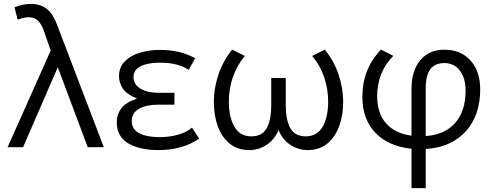

<svg xmlns="http://www.w3.org/2000/svg" viewBox="-20 -755 2521 985"><path d="M19 0 240 -495.5 205 -597Q194.5 -628 176.5 -647.2Q158.5 -666.5 128 -666.5Q117.5 -666.5 102.8 -663.8Q88 -661 70.5 -654L54.5 -717.5Q77.5 -727.5 98.8 -731.2Q120 -735 138 -735Q185.5 -735 217.8 -711Q250 -687 270 -635L512.5 0H430L276.5 -410L98.5 0Z M792.5 15Q697 15 638 -19.5Q579 -54 579 -128Q579 -167.5 601.5 -198.2Q624 -229 683 -249.5Q630 -270.5 610.2 -300.8Q590.5 -331 590.5 -363.5Q590.5 -409.5 619.5 -439.5Q648.5 -469.5 696.5 -484.2Q744.5 -499 801.5 -499Q851 -499 895 -489Q939 -479 981.5 -456.5L948 -396.5Q919.5 -415.5 882.8 -424.5Q846 -433.5 802 -433.5Q765.5 -433.5 734.2 -426.5Q703 -419.5 684 -403.5Q665 -387.5 665 -360Q665 -322 700.5 -300.5Q736 -279 791 -279H875V-218H792Q731.5 -218 693.8 -197.2Q656 -176.5 656 -133.5Q656 -92 694 -71.8Q732 -51.5 798.5 -51.5Q849 -51.5 892.8 -63.8Q936.5 -76 965 -100.5L1002 -43.5Q957 -13.5 905.2 0.8Q853.5 15 792.5 15Z M1260 15Q1200 15 1159.2 -17.5Q1118.5 -50 1097.8 -106Q1077 -162 1077 -232.5Q1077 -302.5 1101 -373.2Q1125 -444 1171 -500.5L1236 -468Q1195.5 -420 1174.8 -359.5Q1154 -299 1154 -234Q1154 -156.5 1181.8 -106.5Q1209.5 -56.5 1267.5 -55.5Q1325.5 -55 1348.5 -97.8Q1371.5 -140.5 1371.5 -214V-355H1446V-214Q1446 -140.5 1469.2 -97.8Q1492.5 -55 1550 -55.5Q1608.5 -56.5 1636 -106.2Q1663.5 -156 1663.5 -234Q1663.5 -299 1642.8 -359.5Q1622 -420 1581.5 -468L1646.5 -500.5Q1692.5 -444 1716.5 -373.8Q1740.5 -303.5 1740.5 -233.5Q1740.5 -163 1719.8 -106.8Q1699 -50.5 1658.2 -17.8Q1617.5 15 1558 15Q1511 15 1470 -11.8Q1429 -38.5 1409 -88Q1388.5 -38.5 1347.5 -11.8Q1306.5 15 1260 15Z M2091 210V8Q1972.5 -4 1905.8 -73.8Q1839 -143.5 1839 -258.5Q1839 -401 1934.5 -500.5L1998 -468.5Q1915 -385 1915 -261Q1915 -174 1960.8 -122.2Q2006.5 -70.5 2091 -59V-297.5Q2091 -391.5 2135.8 -445.8Q2180.5 -500 2260 -500Q2344.5 -500 2394 -444.5Q2443.5 -389 2443.5 -296Q2443.5 -207 2409.8 -140.2Q2376 -73.5 2313.5 -34.8Q2251 4 2164 9V210ZM2164 -300V-57Q2261.5 -63.5 2315 -124Q2368.5 -184.5 2368.5 -289.5Q2368.5 -355 2339 -393.2Q2309.5 -431.5 2259.5 -431.5Q2210.5 -431.5 2187.2 -399.5Q2164 -367.5 2164 -300Z"/></svg>

Font: Geologica ExtraLight
Style: Regular
Weight: 200
Designer: Sindre Bremnes, Frode Helland
Foundry: Monokrom Skriftforlag AS
Version: Version 1.010; ttfautohint (v1.8.4.7-5d5b);gftools[0.9.28]